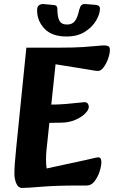

<svg xmlns="http://www.w3.org/2000/svg" viewBox="-20 -915 562 947"><path d="M88 12Q70 12 60.5 -10Q51 -32 51 -59Q51 -98 60 -186L110 -680H278Q347 -680 390.5 -683Q434 -686 458.5 -688.5Q483 -691 494 -691Q505 -691 513.5 -687.5Q522 -684 522 -669Q522 -651 513.5 -626.5Q505 -602 491.5 -583.5Q478 -565 463 -565Q453 -565 427 -570Q401 -575 372 -579L254 -598L209 -172Q207 -149 207 -127Q207 -105 210 -84L408 -127Q426 -131 442.5 -135Q459 -139 465 -139Q480 -139 480 -116Q480 -96 471 -68.5Q462 -41 446 -20.5Q430 0 408 0H368Q256 0 185 6Q114 12 88 12ZM163 -308 176 -399H224Q267 -399 303.5 -402Q340 -405 364.5 -408Q389 -411 396 -411Q408 -411 413 -404Q418 -397 418 -388Q418 -373 400 -355Q382 -337 352 -324Q322 -311 285 -310ZM308 -735Q236 -735 199.5 -773.5Q163 -812 163 -864Q163 -884 173.5 -890Q184 -896 195 -895L247 -890Q256 -889 259.5 -884Q263 -879 263 -871Q263 -832 273 -813Q283 -794 311 -794Q337 -794 350 -812Q363 -830 370 -864Q375 -883 381.5 -889.5Q388 -896 402 -895L452 -891Q462 -890 467.5 -885.5Q473 -881 473 -872Q473 -846 454 -813.5Q435 -781 398.5 -758Q362 -735 308 -735Z"/></svg>

Font: Alkatra SemiBold
Style: Regular
Weight: 600
Designer: Suman Bhandary
Version: Version 1.100;gftools[0.9.22]